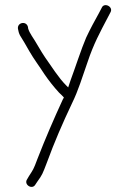

<svg xmlns="http://www.w3.org/2000/svg" viewBox="-20 -603 503 749"><path d="M50 -491C51.7 -481 53.6 -473.8 58 -465C70.5 -444.9 79.9 -429.2 94 -404C113.3 -370.5 133.1 -345.3 153 -314C170.3 -288.6 191.1 -262.5 210 -242C218 -234.7 224.3 -228.3 229 -223V-222C227.7 -220 226.3 -217.7 225 -215C189.5 -138 157.2 -63.1 126 17C110.2 59.9 109.2 58.5 93 84L86 96C71.3 116.6 105.3 139.2 118 117L126 105C144.6 79.4 145.9 75.8 163 31C192.2 -48.9 224.5 -123.1 260 -198C287.1 -253.5 299.8 -299.4 322 -362C345.5 -432.4 370.7 -478.1 400 -534L411 -555C423.4 -576.8 386.4 -595 377 -573L366 -552C348 -519.2 333.9 -494.1 316 -456C297.8 -414.3 271.9 -333.8 255 -289C252.3 -279.7 249.3 -270.7 246 -262L238 -270C207.9 -300.1 181.8 -342.9 156 -379C141 -400.5 117.7 -443.3 104 -463C96.9 -475.1 93.9 -479.4 90 -491L89 -498C82.8 -522.7 46.9 -515.7 50 -491Z"/></svg>

Font: Just Breathe
Style: Regular
Weight: 400
Foundry: Cannot Into Space Fonts
Version: Version 0.72